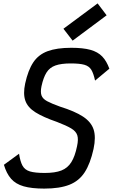

<svg xmlns="http://www.w3.org/2000/svg" viewBox="-20 -1095 663 1129"><path d="M240 14Q166 14 119 0.5Q72 -13 45 -44Q18 -75 3 -126L92 -191Q99 -145 112.5 -120.5Q126 -96 156 -87Q186 -78 243 -78Q304 -78 341 -92.5Q378 -107 399.5 -141.5Q421 -176 433 -235Q442 -276 434.5 -299.5Q427 -323 398.5 -340Q370 -357 315 -378Q234 -406 188.5 -434.5Q143 -463 129 -503Q115 -543 128 -604Q145 -682 175.5 -728Q206 -774 260 -794Q314 -814 399 -814Q468 -814 511.5 -802Q555 -790 581 -763Q607 -736 623 -691L539 -621Q530 -663 517 -684.5Q504 -706 476.5 -714Q449 -722 396 -722Q340 -722 306 -710Q272 -698 253.5 -668.5Q235 -639 224 -588Q217 -554 224 -534Q231 -514 257 -500Q283 -486 333 -468Q420 -441 468 -409.5Q516 -378 530.5 -333.5Q545 -289 530 -219Q511 -133 478 -82Q445 -31 388 -8.5Q331 14 240 14ZM407 -856 353 -926 554 -1075 607 -1005Z"/></svg>

Font: Victor Mono Thin
Style: Italic
Weight: 100
Italic angle: -12°
Monospace: yes
Designer: Rune Bjørnerås
Version: Version 1.561;gftools[0.9.30]